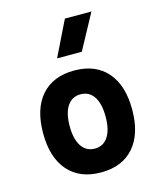

<svg xmlns="http://www.w3.org/2000/svg" viewBox="-119 -882 823 978"><g transform="rotate(-15 293.0 -392.5)"><path d="M293 9.8Q181.2 9.8 119.6 -60.5Q58.1 -130.9 58.1 -258.8Q58.1 -387.2 119.6 -457.3Q181.2 -527.3 293 -527.3Q404.8 -527.3 466.3 -457.3Q527.8 -387.2 527.8 -258.8Q527.8 -130.9 466.3 -60.5Q404.8 9.8 293 9.8ZM293.2 -115.7Q338.4 -115.7 363 -153.1Q387.7 -190.5 387.7 -258.9Q387.7 -327.6 363 -364.7Q338.4 -401.9 293 -401.9Q248 -401.9 223.1 -364.7Q198.2 -327.5 198.2 -258.8Q198.2 -190.4 223.1 -153.1Q248 -115.7 293.2 -115.7ZM225.6 -609.4 316.4 -794.9H456.5L356 -609.4Z"/></g></svg>

Font: Cascadia Mono
Style: Regular
Weight: 400
Monospace: yes
Designer: Aaron Bell
Foundry: Saja Typeworks
Version: Version 2102.003